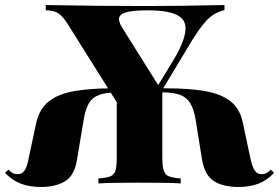

<svg xmlns="http://www.w3.org/2000/svg" viewBox="-33 -729 1109 763"><path d="M471 -259 237 -632Q217 -664 199 -676Q181 -688 149 -688V-709Q257 -707 353 -706Q449 -705 542 -705Q604 -705 687.5 -706Q771 -707 859 -709V-689Q816 -678 789 -649Q762 -620 728 -565L544 -259ZM129 14Q84 14 50 1Q16 -12 -13 -42L1 -55Q9 -46 17 -41.5Q25 -37 35 -37Q54 -36 64.5 -51Q75 -66 82 -105L111 -241Q124 -297 161.5 -326.5Q199 -356 262.5 -367Q326 -378 415 -378H459V-362H435Q389 -362 361.5 -352Q334 -342 320.5 -319Q307 -296 300 -256L273 -94Q263 -32 226 -9Q189 14 129 14ZM358 0V-20Q389 -22 405 -28Q421 -34 426 -52Q431 -70 431 -106V-372H612V-106Q612 -70 617.5 -52Q623 -34 639 -28Q655 -22 685 -20V0Q659 -2 613.5 -2.5Q568 -3 517 -3Q474 -3 430 -2.5Q386 -2 358 0ZM915 14Q854 14 817.5 -9Q781 -32 770 -94L744 -256Q737 -296 723 -319Q709 -342 682.5 -352Q656 -362 609 -362H585V-378H629Q718 -378 781.5 -367Q845 -356 883 -326.5Q921 -297 932 -241L961 -105Q969 -66 979.5 -51Q990 -36 1008 -37Q1019 -37 1027 -41.5Q1035 -46 1043 -55L1056 -42Q1028 -12 994 1Q960 14 915 14ZM605 -376 567 -344 652 -483Q720 -594 699.5 -641Q679 -688 556 -688Q507 -688 478 -682.5Q449 -677 442 -662.5Q435 -648 452 -620Z"/></svg>

Font: Playfair Display ExtraBold
Style: Regular
Weight: 800
Designer: Claus Eggers Sørensen
Foundry: Claus Eggers Sørensen
Version: Version 1.203